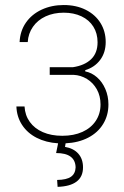

<svg xmlns="http://www.w3.org/2000/svg" viewBox="-20 -557 492 760"><path d="M226.6 -19.5Q272 -19.5 306.2 -34.9Q340.3 -50.3 359.1 -78.6Q377.9 -106.9 377.9 -143.6Q377.9 -177.2 363.3 -203.4Q348.6 -229.5 324.2 -244.4Q299.8 -259.3 271.5 -260.7H176.8V-291H268.6Q314.9 -297.9 340.6 -322.5Q366.2 -347.2 366.2 -389.6Q366.2 -424.8 349.6 -451.4Q333 -478 302.5 -492.4Q272 -506.8 232.4 -506.8Q192.4 -506.8 160.6 -492.2Q128.9 -477.5 110.4 -450.9Q91.8 -424.3 89.8 -390.6H57.6Q59.6 -434.1 82.5 -467.3Q105.5 -500.5 144.8 -518.8Q184.1 -537.1 232.4 -537.1Q281.7 -537.1 319.6 -518.1Q357.4 -499 377.9 -465.8Q398.4 -432.6 398.4 -390.6Q398.4 -349.1 376.5 -319.8Q354.5 -290.5 317.4 -279.3V-274.4Q342.8 -269.5 363.8 -251.2Q384.8 -232.9 397 -204.6Q409.2 -176.3 409.2 -143.6Q409.2 -100.6 388.4 -66.4Q367.7 -32.2 329.3 -12.2Q291 7.8 239.7 10.3L237.3 24.4Q271.5 30.3 290 51.3Q308.6 72.3 308.6 105.5Q308.6 142.6 283 161.9Q257.3 181.2 208 182.6L206.1 155.3Q243.7 154.8 261 142.6Q278.3 130.4 279.3 105.5Q277.8 48.8 202.1 48.8L210 10.3Q162.1 7.3 125.2 -11.5Q88.4 -30.3 67.4 -62.5Q46.4 -94.7 44.9 -135.7H77.1Q79.1 -100.6 97.9 -74.5Q116.7 -48.3 149.7 -33.9Q182.6 -19.5 226.6 -19.5Z"/></svg>

Font: Pretendard Thin
Style: Regular
Weight: 100
Designer: Base glyphs from Inter by Rasmus Andersson; Hangeul glyphs from Noto Sans CJK(Source Han Sans) by Jang Soo-young and Kan
Foundry: Kil Hyung-jin
Version: Version 1.309